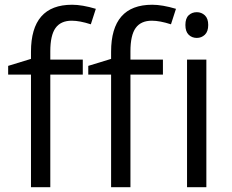

<svg xmlns="http://www.w3.org/2000/svg" viewBox="-20 -785 972 805"><path d="M663.1 -472.2H526.9V0H445.8V-472.2H350.1V-508.8L445.8 -538.1V-567.9Q445.8 -765.1 618.2 -765.1Q660.6 -765.1 717.8 -748L696.8 -683.1Q649.9 -698.2 616.7 -698.2Q570.8 -698.2 548.8 -667.7Q526.9 -637.2 526.9 -569.8V-535.2H663.1ZM327.1 -472.2H190.9V0H109.9V-472.2H14.2V-508.8L109.9 -538.1V-567.9Q109.9 -765.1 282.2 -765.1Q324.7 -765.1 381.8 -748L360.8 -683.1Q314 -698.2 280.8 -698.2Q234.9 -698.2 212.9 -667.7Q190.9 -637.2 190.9 -569.8V-535.2H327.1ZM845.2 0H764.2V-535.2H845.2ZM757.3 -680.2Q757.3 -708 771 -720.9Q784.7 -733.9 805.2 -733.9Q824.7 -733.9 838.9 -720.7Q853 -707.5 853 -680.2Q853 -652.8 838.9 -639.4Q824.7 -626 805.2 -626Q784.7 -626 771 -639.4Q757.3 -652.8 757.3 -680.2Z"/></svg>

Font: f08745844
Style: Regular
Weight: 400
Foundry: Ascender Corporation
Version: Version 1.10